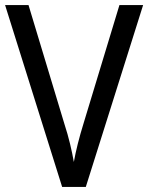

<svg xmlns="http://www.w3.org/2000/svg" viewBox="-20 -734 582 754"><path d="M542 -714 317 0H224L0 -714H92L233 -247Q246 -207 255 -169.5Q264 -132 270 -98Q282 -165 308 -249L449 -714Z"/></svg>

Font: Noto Sans Khmer SemiCondensed
Style: Regular
Weight: 400
Width: 4
Designer: Danh Hong and the Monotype Design Team
Foundry: Monotype Imaging Inc.
Version: Version 2.004; ttfautohint (v1.8.4.7-5d5b)